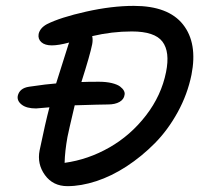

<svg xmlns="http://www.w3.org/2000/svg" viewBox="-20 -676 703 660"><path d="M211.9 -36.1Q162.1 -36.1 134.5 -74.2Q106.9 -112.3 116.2 -159.2Q136.2 -255.4 149.9 -307.1Q109.9 -303.2 104 -303.2Q71.3 -303.2 54.7 -316.2Q38.1 -329.1 41 -346.2Q46.9 -373 80.1 -377.9Q143.1 -387.2 172.9 -389.2Q203.1 -486.3 215.8 -524.9L217.8 -529.8Q181.2 -520 158.2 -520Q134.3 -520 122.1 -531Q109.9 -542 112.8 -559.1Q117.2 -579.6 141.1 -592.8Q187.5 -616.2 275.9 -636Q364.3 -655.8 439.9 -655.8Q558.6 -655.8 609.1 -591.8Q659.7 -527.8 638.2 -418.9Q624.5 -351.6 590.8 -290.3Q557.1 -229 512.2 -183.6Q467.3 -138.2 415.3 -104.2Q363.3 -70.3 310.8 -53.2Q258.3 -36.1 211.9 -36.1ZM211.9 -205.1Q203.1 -156.2 202.1 -116.2Q283.2 -127.4 356.2 -169.2Q429.2 -210.9 481.9 -279.3Q534.7 -347.7 550.8 -428.2Q564.9 -498 538.3 -533Q511.7 -567.9 433.1 -567.9Q364.7 -567.9 296.9 -551.8Q299.8 -539.6 296.9 -523.9Q289.6 -487.3 259.8 -394Q279.8 -395 319.8 -395Q345.2 -395 364.3 -390.4Q383.3 -385.7 392.6 -378.7Q401.9 -371.6 405.8 -364.3Q409.7 -356.9 408.2 -350.1Q406.2 -334.5 390.9 -325.7Q375.5 -316.9 351.1 -316.9Q329.1 -316.9 236.8 -314Q215.3 -223.1 211.9 -205.1Z"/></svg>

Font: Shantell Sans Irregular
Style: Italic
Weight: 400
Italic angle: -11.31°
Designer: Stephen Nixon, Anya Danilova, Shantell Martin
Foundry: Arrow Type
Version: Version 1.006;[9816181b4]